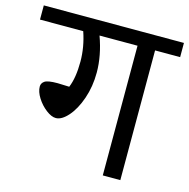

<svg xmlns="http://www.w3.org/2000/svg" viewBox="-122 -789 875 888"><g transform="rotate(15 315.5 -344.5)"><path d="M651 -621H531V0H447V-621H265Q297 -533 297 -452Q297 -385 277 -327Q257 -269 226.5 -234.5Q196 -200 168 -200Q147 -200 121 -220Q95 -240 77 -268.5Q59 -297 59 -322Q59 -338 73.5 -348Q88 -358 135 -358Q145 -358 191 -356Q211 -404 211 -481Q211 -551 187 -621H-20V-689H651Z"/></g></svg>

Font: FiraGOUPP
Style: Medium
Weight: 400
Designer: bBox Type
Foundry: bBox Type GmbH
Version: Version 1.001